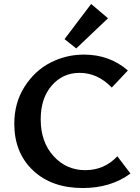

<svg xmlns="http://www.w3.org/2000/svg" viewBox="-20 -940 703 967"><path d="M364 -696 305 -743 439 -920 524 -848ZM397 7Q240 7 146 -82Q52 -171 52 -317Q52 -422 103.5 -503Q155 -584 234 -624.5Q313 -665 403 -665Q532 -665 624 -585L543 -499Q472 -573 381 -573Q296 -573 240.5 -509Q185 -445 185 -339Q185 -225 249.5 -154Q314 -83 409 -83Q506 -83 571 -153L637 -66Q538 7 397 7Z"/></svg>

Font: EauTest
Style: Bold
Weight: 700
Designer: Christian Thalmann (Catharsis Fonts)
Version: Version 0.001;PS 000.001;hotconv 1.0.88;makeotf.lib2.5.64775